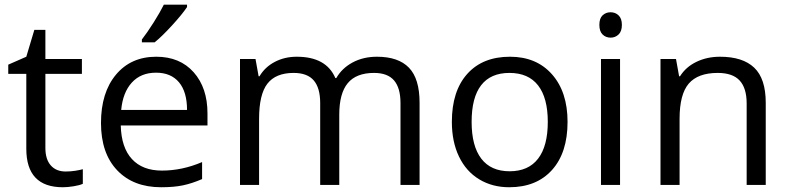

<svg xmlns="http://www.w3.org/2000/svg" viewBox="-20 -786 3355 816"><path d="M258.8 -57.1Q280.3 -57.1 300.3 -60.3Q320.3 -63.5 332 -66.9V-4.9Q318.8 1.5 293.2 5.6Q267.6 9.8 247.1 9.8Q91.8 9.8 91.8 -153.8V-472.2H15.1V-511.2L91.8 -544.9L126 -659.2H172.9V-535.2H328.1V-472.2H172.9V-157.2Q172.9 -108.9 195.8 -83Q218.8 -57.1 258.8 -57.1Z M665 9.8Q546.4 9.8 477.8 -62.5Q409.2 -134.8 409.2 -263.2Q409.2 -392.6 472.9 -468.8Q536.6 -544.9 644 -544.9Q744.6 -544.9 803.2 -478.8Q861.8 -412.6 861.8 -304.2V-252.9H493.2Q495.6 -158.7 540.8 -109.9Q585.9 -61 668 -61Q754.4 -61 838.9 -97.2V-24.9Q795.9 -6.3 757.6 1.7Q719.2 9.8 665 9.8ZM643.1 -477.1Q578.6 -477.1 540.3 -435.1Q502 -393.1 495.1 -318.8H774.9Q774.9 -395.5 740.7 -436.3Q706.5 -477.1 643.1 -477.1ZM583 -618.2Q606.4 -648.4 633.5 -691.4Q660.6 -734.4 676.3 -766.1H774.9V-755.9Q753.4 -724.1 710.9 -677.7Q668.5 -631.3 637.2 -606H583Z M1682.1 0V-348.1Q1682.1 -412.1 1654.8 -444.1Q1627.4 -476.1 1569.8 -476.1Q1494.1 -476.1 1458 -432.6Q1421.9 -389.2 1421.9 -298.8V0H1340.8V-348.1Q1340.8 -412.1 1313.5 -444.1Q1286.1 -476.1 1228 -476.1Q1151.9 -476.1 1116.5 -430.4Q1081.1 -384.8 1081.1 -280.8V0H1000V-535.2H1065.9L1079.1 -461.9H1083Q1106 -501 1147.7 -522.9Q1189.5 -544.9 1241.2 -544.9Q1366.7 -544.9 1405.3 -454.1H1409.2Q1433.1 -496.1 1478.5 -520.5Q1523.9 -544.9 1582 -544.9Q1672.9 -544.9 1718 -498.3Q1763.2 -451.7 1763.2 -349.1V0Z M2392.1 -268.1Q2392.1 -137.2 2326.2 -63.7Q2260.3 9.8 2144 9.8Q2072.3 9.8 2016.6 -23.9Q1960.9 -57.6 1930.7 -120.6Q1900.4 -183.6 1900.4 -268.1Q1900.4 -398.9 1965.8 -471.9Q2031.2 -544.9 2147.5 -544.9Q2259.8 -544.9 2325.9 -470.2Q2392.1 -395.5 2392.1 -268.1ZM1984.4 -268.1Q1984.4 -165.5 2025.4 -111.8Q2066.4 -58.1 2146 -58.1Q2225.6 -58.1 2266.8 -111.6Q2308.1 -165 2308.1 -268.1Q2308.1 -370.1 2266.8 -423.1Q2225.6 -476.1 2145 -476.1Q2065.4 -476.1 2024.9 -423.8Q1984.4 -371.6 1984.4 -268.1Z M2615.2 0H2534.2V-535.2H2615.2ZM2527.3 -680.2Q2527.3 -708 2541 -720.9Q2554.7 -733.9 2575.2 -733.9Q2594.7 -733.9 2608.9 -720.7Q2623 -707.5 2623 -680.2Q2623 -652.8 2608.9 -639.4Q2594.7 -626 2575.2 -626Q2554.7 -626 2541 -639.4Q2527.3 -652.8 2527.3 -680.2Z M3153.3 0V-346.2Q3153.3 -411.6 3123.5 -443.8Q3093.8 -476.1 3030.3 -476.1Q2946.3 -476.1 2907.2 -430.7Q2868.2 -385.3 2868.2 -280.8V0H2787.1V-535.2H2853L2866.2 -461.9H2870.1Q2895 -501.5 2939.9 -523.2Q2984.9 -544.9 3040 -544.9Q3136.7 -544.9 3185.5 -498.3Q3234.4 -451.7 3234.4 -349.1V0Z"/></svg>

Font: f01722094
Style: Regular
Weight: 400
Foundry: Ascender Corporation
Version: Version 1.10